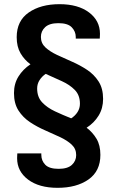

<svg xmlns="http://www.w3.org/2000/svg" viewBox="-20 -718 560 920"><path d="M256 182Q167 182 114.5 142.5Q62 103 62 40Q62 33 62.5 26Q63 19 63 17H178V24Q178 52 197 71.5Q216 91 261 91Q304 91 324.5 72Q345 53 345 25Q345 -5 323.5 -25Q302 -45 268 -61Q234 -77 196 -93.5Q158 -110 124 -132.5Q90 -155 68.5 -188.5Q47 -222 47 -272Q47 -317 68.5 -351.5Q90 -386 126 -410Q97 -431 78.5 -462.5Q60 -494 60 -540Q60 -618 117.5 -658Q175 -698 265 -698Q354 -698 406.5 -658.5Q459 -619 459 -556Q459 -549 458.5 -542Q458 -535 458 -533H343V-541Q343 -567 324 -587Q305 -607 260 -607Q217 -607 196.5 -588Q176 -569 176 -541Q176 -511 197.5 -491Q219 -471 253 -455Q287 -439 325 -422.5Q363 -406 397 -383.5Q431 -361 452.5 -327.5Q474 -294 474 -244Q474 -199 452.5 -164Q431 -129 395 -106Q424 -84 442.5 -53Q461 -22 461 24Q461 102 404 142Q347 182 256 182ZM321 -151Q340 -163 351.5 -181Q363 -199 363 -221Q363 -262 338.5 -287Q314 -312 276.5 -329Q239 -346 199 -364Q181 -352 169.5 -334Q158 -316 158 -294Q158 -253 182 -227.5Q206 -202 243.5 -184.5Q281 -167 321 -151Z"/></svg>

Font: Archivo SemiCondensed SemiBold
Style: Regular
Weight: 600
Width: 4
Designer: Hector Gatti
Foundry: Omnibus-Type
Version: Version 2.001; ttfautohint (v1.8.3)